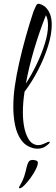

<svg xmlns="http://www.w3.org/2000/svg" viewBox="-20 -756 296 1024"><path d="M179 37Q165 37 153 33Q115 22 92.5 -10Q70 -42 60.5 -88Q51 -134 51 -185Q51 -213 53 -241Q55 -269 59 -296Q67 -353 82.5 -422Q98 -491 118 -562Q138 -633 159 -696Q167 -715 173 -727Q179 -739 192 -735Q202 -732 212.5 -725.5Q223 -719 229 -711Q256 -680 256 -624Q256 -573 236 -509.5Q216 -446 183.5 -383Q151 -320 111 -267Q102 -209 102 -157Q102 -116 108.5 -81Q115 -46 129 -20Q141 2 155.5 10Q170 18 183 18Q197 18 208.5 13Q220 8 227 5Q235 0 241 0Q249 0 243 8Q239 13 222 25Q205 37 179 37ZM118 -310Q150 -360 176.5 -415.5Q203 -471 219.5 -524.5Q236 -578 236 -620Q236 -636 233.5 -650Q231 -664 225 -675Q191 -590 162.5 -494.5Q134 -399 118 -310ZM86 248Q81 248 81 244Q81 242 86 234Q103 205 110.5 180Q118 155 122 136.5Q126 118 132.5 107.5Q139 97 154 97Q158 97 161.5 97.5Q165 98 169 99Q182 102 182 112Q182 125 170.5 148Q159 171 142.5 193.5Q126 216 110 232Q94 248 86 248Z"/></svg>

Font: Comforter
Style: Regular
Weight: 400
Designer: Robert E. Leuschke
Foundry: Robert E. Leuschke
Version: Version 1.013; ttfautohint (v1.8.3)